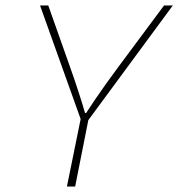

<svg xmlns="http://www.w3.org/2000/svg" viewBox="-20 -680 650 700"><path d="M224 0 274 -246 126 -660H156L236 -434Q251 -392 266 -346Q281 -300 290 -268H294Q306 -287 325.5 -315.5Q345 -344 367 -375Q389 -406 410 -434L578 -660H610L302 -242L254 0Z"/></svg>

Font: SourceCodeVF
Style: Italic
Weight: 200
Italic angle: -11°
Monospace: yes
Designer: Paul D. Hunt, Teo Tuominen
Foundry: Adobe
Version: Version 1.026;hotconv 1.1.0;makeotfexe 2.6.0